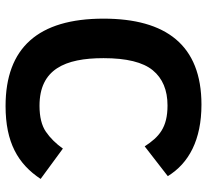

<svg xmlns="http://www.w3.org/2000/svg" viewBox="-47 -683 744 690"><g transform="rotate(90 325.0 -338.0)"><path d="M189 -338C189 -420.7 203.5 -479.7 232.5 -515C261.5 -550.3 303.7 -568 359 -568C439 -568 472.1 -537.7 506 -486L613 -569C566.6 -645 482.2 -690 356 -690C141.7 -690 47 -562.1 47 -338C47 -103.3 151.7 14 361 14C491.7 14 568.9 -30.3 623 -112L514 -192C496 -166.7 475.8 -146.3 453.5 -131C431.2 -115.7 400 -108 360 -108C229.4 -108 189 -198.8 189 -338Z"/></g></svg>

Font: Fog Sans
Style: Bold
Weight: 700
Foundry: Intel Corporation
Version: Version 1.00